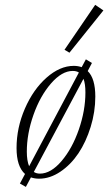

<svg xmlns="http://www.w3.org/2000/svg" viewBox="-20 -711 438 776"><path d="M260.7 -498 240.7 -509.8 364.7 -691.4 397.9 -668.9ZM84.5 44.4 60.5 30.8 81.1 -7.8Q46.9 -38.1 46.9 -112.8Q46.9 -194.3 80.6 -272Q114.3 -349.6 168.2 -397.2Q222.2 -444.8 278.3 -444.8Q295.4 -444.8 310.1 -439.5L327.1 -471.2L351.6 -456.5L334.5 -423.8Q365.2 -394 365.2 -320.8Q365.2 -258.8 346.4 -198Q327.6 -137.2 296.9 -91.3Q266.1 -45.4 224.1 -17.1Q182.1 11.2 138.2 11.2Q120.1 11.2 105 5.9ZM88.4 -98.1Q88.4 -61.5 97.7 -39.1L298.8 -418Q289.1 -424.3 273.9 -424.3Q230 -424.3 186 -373.5Q142.1 -322.8 115.2 -246.6Q88.4 -170.4 88.4 -98.1ZM141.6 -9.3Q185.5 -9.3 228.8 -60.1Q272 -110.8 298.6 -187.5Q325.2 -264.2 325.2 -337.4Q325.2 -372.6 317.4 -392.6L116.7 -16.1Q127 -9.3 141.6 -9.3Z"/></svg>

Font: Elstob ExtraLight
Style: Italic
Weight: 200
Italic angle: -20°
Designer: Peter S. Baker
Version: Version 1.015